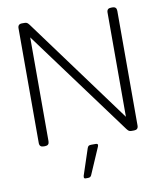

<svg xmlns="http://www.w3.org/2000/svg" viewBox="-95 -757 886 1045"><g transform="rotate(-10 348.0 -234.5)"><path d="M75 -23V-657Q75 -680 98 -680H112Q121 -680 126 -677Q131 -674 138 -665L567 -81V-657Q567 -680 590 -680H598Q621 -680 621 -657V-23Q621 0 598 0H584Q575 0 570 -3Q565 -6 558 -15L129 -597V-23Q129 0 106 0H98Q75 0 75 -23ZM284 203Q284 198 285 195L333 50Q336 42 340.5 39Q345 36 355 36H379Q391 36 391 44L389 52L325 200Q322 206 317.5 208.5Q313 211 305 211H293Q284 211 284 203Z"/></g></svg>

Font: Mitr ExtraLight
Style: Regular
Weight: 250
Designer: Thanarat Vachiruckul
Foundry: Cadson Demak Co.,Ltd.
Version: Version 1.000